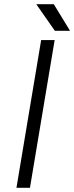

<svg xmlns="http://www.w3.org/2000/svg" viewBox="-20 -890 352 910"><path d="M175 -700H239L122 0H58ZM152 -870H235L312 -744H240Z"/></svg>

Font: Oak Sans Light Italic
Style: Regular
Weight: 400
Italic angle: -9.5°
Foundry: Erik Kennedy, Walven
Version: Version 1.000;Glyphs 3.1.2 (3151)